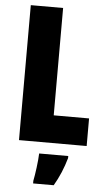

<svg xmlns="http://www.w3.org/2000/svg" viewBox="-62 -753 553 1012"><g transform="rotate(5 215.0 -246.5)"><path d="M59 0H417V-146H230V-714H59ZM325 72V61H171C170 101 160 173 153 207V221H262C289 175 310 125 325 72Z"/></g></svg>

Font: Noto Sans Bengali ExtraCondensed Black
Style: Regular
Weight: 900
Width: 2
Designer: Joana Ranito - Universal Thirst; Jelle Bosma - Monotype Design Team
Foundry: Universal Thirst ehf.
Version: Version 3.000